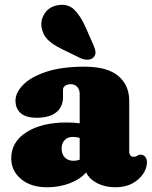

<svg xmlns="http://www.w3.org/2000/svg" viewBox="-20 -778 642 812"><path d="M27.5 -108Q27.5 -178 92 -219Q156.5 -260 262.5 -260Q293.5 -260 317 -256.5V-380Q317 -399 306.8 -410.5Q296.5 -422 279 -422Q266 -422 256.2 -415.8Q246.5 -409.5 246.5 -399V-368Q246.5 -326 217.8 -303Q189 -280 135.5 -280Q90 -280 67.8 -299.2Q45.5 -318.5 45.5 -353Q45.5 -386 77.5 -419Q109.5 -452 174.5 -474Q239.5 -496 337.5 -496Q433 -496 479.8 -457.2Q526.5 -418.5 526.5 -351.5V-135Q526.5 -127.5 530.8 -121.2Q535 -115 545.5 -115Q551.5 -115 555 -116.5Q558.5 -118 561.5 -120Q567.5 -124 573.5 -124Q587 -124 594.2 -114.8Q601.5 -105.5 601.5 -92Q601.5 -67 585.2 -42.5Q569 -18 539.2 -2Q509.5 14 468.5 14Q424.5 14 391 -3.2Q357.5 -20.5 344.5 -49Q318.5 -19 273.8 -2.5Q229 14 179.5 14Q110 14 68.8 -21Q27.5 -56 27.5 -108ZM240.5 -150Q240.5 -126 254.2 -112Q268 -98 291 -98Q304.5 -98 317 -102.5V-194.5Q304 -199 288 -199Q266.5 -199 253.5 -185.5Q240.5 -172 240.5 -150ZM340.5 -666 375 -588Q382 -573 383.8 -559.8Q385.5 -546.5 375.5 -535.5Q366.5 -526 351.2 -525.5Q336 -525 321.5 -531.5L243.5 -569.5Q201.5 -590 181.5 -610.5Q161.5 -631 156 -661.5Q150.5 -693 169 -721.2Q187.5 -749.5 224 -756Q267 -763.5 293.8 -737.2Q320.5 -711 340.5 -666Z"/></svg>

Font: Fraunces 9pt SuperSoft Black
Style: Regular
Weight: 900
Version: Version 1.000;[b76b70a41]